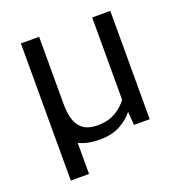

<svg xmlns="http://www.w3.org/2000/svg" viewBox="-122 -633 829 880"><g transform="rotate(-20 292.0 -193.5)"><path d="M75.2 140.6V-528.3H164.1V-199.2Q164.1 -153.8 175 -121.6Q186 -89.4 210.9 -72.3Q235.8 -55.2 277.3 -55.2Q319.3 -55.2 347.9 -67.6Q376.5 -80.1 394.8 -96.7Q413.1 -113.3 422.9 -126.5V-528.3H511.2V0H434.6L429.7 -65.9Q403.3 -32.7 363.3 -11.5Q323.2 9.8 265.1 9.8Q204.6 9.8 164.1 -11.2V140.6Z"/></g></svg>

Font: Comme
Style: Regular
Weight: 400
Designer: Vernon Adams
Foundry: Vernon Adams
Version: Version 1.000;gftools[0.9.27]